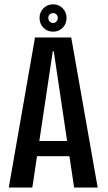

<svg xmlns="http://www.w3.org/2000/svg" viewBox="-20 -844 486 864"><path d="M313.5 0 292.5 -141H146.5L125.5 0H19.5L137.5 -675.5H300.5L419.5 0ZM157 -209.5H282L222 -613H217.5ZM158 -763.5Q158 -789 175.5 -806.8Q193 -824.5 219 -824.5Q244.5 -824.5 262 -806.8Q279.5 -789 279.5 -763.5Q279.5 -737 262.2 -719.2Q245 -701.5 219 -701.5Q193 -701.5 175.5 -719.2Q158 -737 158 -763.5ZM240 -763.5Q240 -773 234 -779Q228 -785 219 -785Q210 -785 203.8 -779Q197.5 -773 197.5 -763.5Q197.5 -754 203.8 -747.2Q210 -740.5 219 -740.5Q227.5 -740.5 233.8 -747.2Q240 -754 240 -763.5Z"/></svg>

Font: Anybody Narrow Medium
Style: Regular
Weight: 500
Width: 3
Designer: Tyler Finck
Foundry: Etcetera Type Company
Version: Version 1.000; ttfautohint (v1.8)